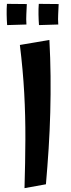

<svg xmlns="http://www.w3.org/2000/svg" viewBox="-20 -965 366 995"><path d="M107 10Q111 -124 111.5 -244Q112 -364 105.5 -483Q99 -602 83 -732L236 -758Q241 -665 242 -571Q243 -477 240.5 -382.5Q238 -288 232 -194.5Q226 -101 218 -10ZM17 -835Q15 -860 14.5 -890.5Q14 -921 16 -945L119 -944Q118 -916 116.5 -891Q115 -866 117 -838ZM182 -835Q180 -860 179.5 -890.5Q179 -921 181 -945L284 -944Q283 -916 281.5 -891Q280 -866 282 -838Z"/></svg>

Font: Marhey Light
Style: Regular
Weight: 400
Version: Version 1.000